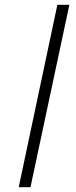

<svg xmlns="http://www.w3.org/2000/svg" viewBox="-20 -780 318 800"><path d="M58 0H107L269 -760H219Z"/></svg>

Font: Noto Sans Condensed Light
Style: Italic
Weight: 300
Width: 3
Italic angle: -12°
Designer: Monotype Design Team
Foundry: Monotype Imaging Inc.
Version: Version 2.013